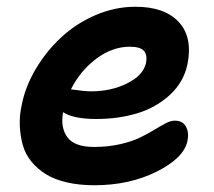

<svg xmlns="http://www.w3.org/2000/svg" viewBox="-20 -553 627 563"><path d="M256.8 -9.8Q211.9 -9.8 175.5 -18.3Q139.2 -26.9 114.5 -42.2Q89.8 -57.6 72 -79.3Q54.2 -101.1 46.9 -127.2Q39.6 -153.3 38.1 -183.6Q36.6 -213.9 43.9 -246.1Q54.2 -298.8 84.5 -350.1Q114.7 -401.4 158 -442.1Q201.2 -482.9 258.8 -508.1Q316.4 -533.2 377 -533.2Q462.4 -533.2 503.9 -488.8Q545.4 -444.3 529.8 -365.2Q518.6 -311.5 477.5 -274.2Q436.5 -236.8 381.6 -220.5Q326.7 -204.1 262.2 -204.1Q194.8 -204.1 165 -224.1Q156.7 -178.7 177.7 -150.4Q198.7 -122.1 255.9 -122.1Q296.4 -122.1 331.8 -130.1Q367.2 -138.2 390.1 -149.4Q413.1 -160.6 431.6 -171.9Q450.2 -183.1 465.3 -191.2Q480.5 -199.2 492.2 -199.2Q515.6 -199.2 525.1 -182.1Q534.7 -165 529.8 -140.1Q519.5 -89.8 439.5 -49.8Q359.4 -9.8 256.8 -9.8ZM360.8 -416Q309.6 -416 262.7 -381.1Q215.8 -346.2 188 -291Q227.5 -285.2 247.1 -285.2Q306.2 -285.2 353 -308.6Q399.9 -332 408.2 -368.2Q412.6 -392.6 401.6 -404.3Q390.6 -416 360.8 -416Z"/></svg>

Font: Shantell Sans Bouncy
Style: Italic
Weight: 600
Italic angle: -11.31°
Designer: Stephen Nixon, Anya Danilova, Shantell Martin
Foundry: Arrow Type
Version: Version 1.006;[9816181b4]